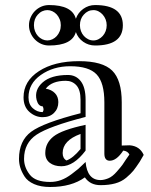

<svg xmlns="http://www.w3.org/2000/svg" viewBox="-20 -706 599 760"><path d="M161.1 -355Q184.1 -351.1 197.5 -337.2Q210.9 -323.2 210.9 -301.8Q210.9 -275.9 193.8 -259Q176.8 -242.2 148.9 -242.2Q120.1 -242.2 96.7 -262.7Q73.2 -283.2 73.2 -320.8Q73.2 -384.8 134 -424.3Q194.8 -463.9 293 -463.9Q386.2 -463.9 424.1 -426.5Q461.9 -389.2 461.9 -300.8V-129.9L493.2 -130.9Q533.2 -127.9 548.8 -92.8L533.2 -65.9Q518.1 -43 508.1 -30.5Q498 -18.1 479.5 -2.4Q460.9 13.2 436 20Q411.1 26.9 377.9 26.9Q336.9 26.9 315.9 -3.9Q263.2 34.2 178.2 34.2Q141.1 34.2 115 22.7Q88.9 11.2 76.9 -7.8Q64.9 -26.9 60.1 -43.5Q55.2 -60.1 55.2 -77.1Q55.2 -148.9 103.5 -184.6Q151.9 -220.2 298.8 -257.8V-311Q298.8 -350.1 282.5 -368.2Q266.1 -386.2 240.2 -386.2Q185.1 -386.2 161.1 -355ZM318.8 -211.9V-109.9Q272 -47.9 223.1 -47.9Q194.8 -47.9 177 -61.5Q159.2 -75.2 159.2 -100.1Q159.2 -140.1 192.1 -166Q225.1 -191.9 318.8 -211.9ZM298.8 -116.2V-175.8Q228 -149.9 228 -100.1Q228 -79.1 243.2 -70.8Q269 -80.1 298.8 -116.2ZM148.9 -285.2Q131.8 -285.2 125 -310.1Q115.2 -350.1 148.9 -379.9Q182.1 -409.2 249 -409.2Q280.8 -409.2 299.8 -384.5Q318.8 -359.9 318.8 -311V-243.2Q174.8 -206.1 125 -173.1Q75.2 -140.1 75.2 -77.1Q75.2 -43.9 97.7 -14.9Q120.1 14.2 178.2 14.2Q201.2 14.2 221.4 6.8Q241.7 -0.5 263.4 -16.8Q285.2 -33.2 290 -37.6Q294.9 -42 306.4 -53Q317.9 -64 318.8 -64.9Q325.2 6.8 377.9 6.8Q391.1 6.8 408.2 0Q425.3 -6.8 442.6 -26.9Q460 -46.9 464.6 -53.5Q469.2 -60.1 478.5 -74.5Q487.8 -88.9 492.2 -94.2Q485.8 -107.9 467.8 -109.9Q440.9 -68.8 413.1 -69.8Q393.1 -70.8 393.1 -98.1V-300.8Q393.1 -378.9 362.5 -411.4Q332 -443.8 257.8 -443.8Q190.9 -443.8 141.8 -409.4Q92.8 -375 92.8 -320.8Q92.8 -293 109.9 -277.6Q127 -262.2 148.9 -262.2Q155.8 -272 148.9 -285.2ZM129.4 -647.9Q114.3 -631.3 114.3 -606Q114.3 -593.3 118.7 -582.3Q123 -571.3 130.4 -563.2Q137.7 -555.2 147.5 -550.5Q157.2 -545.9 167.5 -545.9Q177.7 -545.9 187.5 -550.5Q197.3 -555.2 204.6 -563.2Q211.9 -571.3 216.3 -582.3Q220.7 -593.3 220.7 -606Q220.7 -618.7 216.3 -629.6Q211.9 -640.6 204.6 -648.7Q197.3 -656.7 187.5 -661.4Q177.7 -666 167.5 -666Q157.2 -666 147.5 -661.6Q137.7 -657.2 129.4 -647.9ZM311.5 -647.9Q296.4 -631.3 296.4 -606Q296.4 -593.8 300.5 -582.8Q304.7 -571.8 312 -563.7Q319.3 -555.7 328.9 -550.8Q338.4 -545.9 349.6 -545.9Q360.4 -545.9 369.9 -550.8Q379.4 -555.7 386.7 -563.7Q394 -571.8 398.2 -582.8Q402.3 -593.8 402.3 -606Q402.3 -618.2 398.2 -628.9Q394 -639.6 386.7 -647.9Q379.4 -656.2 369.9 -661.1Q360.4 -666 349.6 -666Q327.6 -666 311.5 -647.9ZM356.4 -686Q466.3 -686 466.3 -606Q466.3 -525.9 356.4 -525.9Q330.6 -525.9 309.6 -540.5Q288.6 -555.2 280.3 -579.1Q265.6 -525.9 174.3 -525.9Q157.7 -525.9 143.3 -532.2Q128.9 -538.6 118.2 -549.6Q107.4 -560.5 101.1 -575.2Q94.7 -589.8 94.7 -606Q94.7 -622.1 101.1 -636.7Q107.4 -651.4 118.2 -662.4Q128.9 -673.3 143.3 -679.7Q157.7 -686 174.3 -686Q265.6 -686 280.3 -631.8Q288.6 -655.8 309.6 -670.9Q330.6 -686 356.4 -686Z"/></svg>

Font: Jacques Francois Shadow
Style: Regular
Weight: 400
Designer: Alexei Vanyashin, Nikita Kanarev (i@xarsok.ru)
Foundry: Cyreal (www.cyreal.org)
Version: Version 1.003